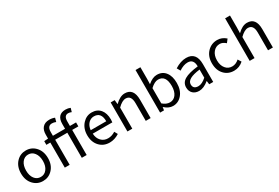

<svg xmlns="http://www.w3.org/2000/svg" viewBox="81 -1953 4523 3109"><g transform="rotate(-30 2342.5 -398.0)"><path d="M127 -62Q51 -141 51 -271Q51 -402 127 -482Q198 -557 303 -557Q408 -557 479 -482Q555 -402 555 -271Q555 -141 479 -62Q408 13 303 13Q198 13 127 -62ZM417 -120Q461 -177 461 -271Q461 -365 417 -423Q374 -481 303 -481Q233 -481 189 -423Q146 -365 146 -271Q146 -177 189 -120Q232 -63 303 -63Q374 -63 417 -120Z M1260 -722Q1229 -736 1199 -736Q1122 -736 1122 -629V-543H1237V-469H1122V0H1031V-469H804V0H713V-469H639V-538L713 -543V-616Q713 -702 755 -749Q799 -798 881 -798Q937 -798 981 -779L962 -709Q927 -725 889 -725Q804 -725 804 -613V-543H1031V-630Q1031 -809 1190 -809Q1239 -809 1280 -791Z M1365 -62Q1289 -141 1289 -271Q1289 -398 1364 -480Q1435 -557 1534 -557Q1636 -557 1694 -488Q1750 -420 1750 -302Q1750 -276 1746 -250H1380Q1384 -163 1434 -112Q1483 -60 1560 -60Q1632 -60 1696 -103L1729 -43Q1642 13 1549 13Q1437 13 1365 -62ZM1670 -315Q1670 -484 1535 -484Q1475 -484 1432 -440Q1387 -393 1379 -315Z M1884 -543H1959L1967 -465H1970Q2064 -557 2152 -557Q2318 -557 2318 -344V0H2227V-332Q2227 -477 2124 -477Q2058 -477 1975 -394V0H1884Z M2579 -56H2576L2568 0H2495V-796H2586V-578L2583 -480Q2671 -557 2753 -557Q2857 -557 2914 -481Q2970 -408 2970 -281Q2970 -146 2899 -64Q2832 13 2734 13Q2654 13 2579 -56ZM2831 -120Q2875 -180 2875 -279Q2875 -480 2732 -480Q2666 -480 2586 -405V-120Q2651 -63 2719 -63Q2788 -63 2831 -120Z M3108 -27Q3063 -69 3063 -141Q3063 -229 3143 -277Q3222 -324 3397 -344Q3397 -481 3285 -481Q3208 -481 3122 -423L3086 -486Q3197 -557 3300 -557Q3488 -557 3488 -334V0H3413L3405 -65H3402Q3308 13 3222 13Q3152 13 3108 -27ZM3397 -132V-284Q3152 -255 3152 -147Q3152 -60 3248 -60Q3316 -60 3397 -132Z M3694 -62Q3620 -139 3620 -271Q3620 -402 3699 -482Q3773 -557 3882 -557Q3968 -557 4041 -493L3994 -432Q3940 -481 3885 -481Q3811 -481 3763 -423Q3715 -364 3715 -271Q3715 -177 3762 -120Q3808 -63 3883 -63Q3952 -63 4011 -117L4050 -56Q3975 13 3875 13Q3764 13 3694 -62Z M4170 -796H4261V-578L4258 -466Q4349 -557 4438 -557Q4604 -557 4604 -344V0H4513V-332Q4513 -477 4410 -477Q4344 -477 4261 -394V0H4170Z"/></g></svg>

Font: 思源黑体R
Style: Regular
Weight: 400
Designer: Ryoko NISHIZUKA  (kana & ideographs); Paul D. Hunt (Latin, Greek & Cyrillic); Wenlong ZHANG  (bopomofo); Sandoll Communi
Foundry: Adobe Systems Incorporated
Version: Version 1.00 June 24, 2014, initial release